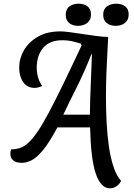

<svg xmlns="http://www.w3.org/2000/svg" viewBox="-20 -860 726 1040"><path d="M576 160Q550 160 530.5 139Q511 118 497.5 76.5Q484 35 477 -27Q470 -89 468 -170H291Q246 -86 211.5 -45Q177 -4 149.5 9Q122 22 98 22Q64 22 50 7.5Q36 -7 36 -27Q36 -35 37.5 -40.5Q39 -46 40 -51Q66 -51 88.5 -58.5Q111 -66 133.5 -86.5Q156 -107 182.5 -145.5Q209 -184 242.5 -246.5Q276 -309 320 -399.5Q364 -490 422 -614L417 -624Q402 -629 374.5 -635.5Q347 -642 318 -642Q248 -642 213.5 -600.5Q179 -559 179 -494Q179 -467 186 -441.5Q193 -416 209 -394Q200 -390 189 -387Q178 -384 166 -384Q140 -384 121.5 -398.5Q103 -413 93.5 -438Q84 -463 84 -495Q84 -543 109.5 -587.5Q135 -632 185 -661Q235 -690 307 -690Q326 -690 359.5 -685.5Q393 -681 432 -675Q471 -669 506.5 -664.5Q542 -660 566 -660Q565 -632 562 -581.5Q559 -531 556.5 -467Q554 -403 554 -333Q554 -265 557.5 -196.5Q561 -128 570 -66Q579 -4 595 44Q611 92 636 120Q630 132 620.5 141Q611 150 600 155Q589 160 576 160ZM323 -239H467Q467 -267 468.5 -319.5Q470 -372 473 -437Q476 -502 478 -566H475Q434 -463 392 -380Q350 -297 323 -239ZM607 -720Q578 -720 558.5 -735Q539 -750 539 -780Q539 -811 559.5 -825.5Q580 -840 610 -840Q639 -840 658 -825.5Q677 -811 677 -782Q677 -751 656.5 -735.5Q636 -720 607 -720ZM402 -720Q374 -720 355 -735Q336 -750 336 -780Q336 -811 356.5 -825.5Q377 -840 405 -840Q435 -840 454 -825.5Q473 -811 473 -782Q473 -751 452.5 -735.5Q432 -720 402 -720Z"/></svg>

Font: Sansita Swashed Light Light
Style: Regular
Weight: 300
Version: Version 1.003